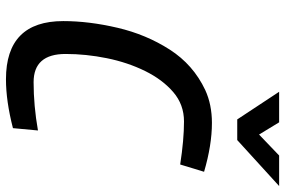

<svg xmlns="http://www.w3.org/2000/svg" viewBox="-180 -788 979 660"><g transform="rotate(90 310.0 -458.5)"><path d="M253 11Q53 11 53 -186Q53 -274 76 -372.5Q99 -471 151 -552Q203 -633 290 -674Q340 -697 403 -697Q479 -697 571 -670L546 -588H545Q461 -601 398 -601Q340 -601 297 -564Q254 -527 224.5 -467Q195 -407 180.5 -335.5Q166 -264 166 -194Q166 -84 263 -84Q344 -84 429 -99L421 -13Q328 11 253 11ZM462 -784H391L296 -928H401L443 -859L515 -928H620Z"/></g></svg>

Font: Storia Sans SemiBold
Style: Italic
Weight: 600
Italic angle: -13°
Designer: Campivisivi
Foundry: Accademia di Belle Arti di Urbino and students of MA course of Visual design
Version: Version 60.001;May 25, 2020;FontCreator 12.0.0.2522 64-bit